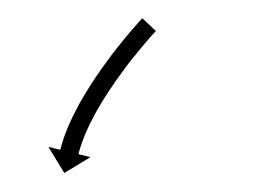

<svg xmlns="http://www.w3.org/2000/svg" viewBox="-20 -272 276 206"><path d="M146.2 -237.6C146.5 -238 146.9 -238.4 147.3 -238.7L132.7 -252.4C132.3 -252 131.9 -251.6 131.5 -251.2L131.5 -251.2L131.5 -251.1C130.3 -249.8 129.1 -248.5 127.9 -247.2C127.9 -247.2 127.9 -247.2 127.9 -247.2C127.9 -247.2 127.9 -247.2 127.9 -247.2C126 -245.1 124.2 -243 122.4 -240.9C122.4 -240.9 122.4 -240.9 122.4 -240.9C122.3 -240.9 122.3 -240.8 122.3 -240.8C120 -238.1 117.6 -235.3 115.3 -232.5C115.3 -232.5 115.3 -232.5 115.3 -232.5C115.2 -232.5 115.2 -232.5 115.2 -232.5C112.5 -229.1 109.8 -225.8 107.1 -222.4C107.1 -222.4 107.1 -222.4 107.1 -222.4C107 -222.4 107 -222.4 107 -222.4C104.1 -218.6 101.1 -214.8 98.2 -211C98.2 -211 98.2 -210.9 98.2 -210.9C98.2 -210.9 98.2 -210.9 98.2 -210.9C95.1 -206.8 92.1 -202.6 89.1 -198.5C89.1 -198.5 89.1 -198.4 89.1 -198.4C89 -198.4 89 -198.4 89 -198.4C86 -194.1 83 -189.7 80.1 -185.3C80.1 -185.3 80.1 -185.3 80.1 -185.3C80.1 -185.3 80 -185.2 80 -185.2C77.2 -180.8 74.4 -176.4 71.7 -172C71.7 -172 71.7 -171.9 71.6 -171.9C71.6 -171.9 71.6 -171.8 71.6 -171.8C69 -167.5 66.5 -163.2 64.1 -158.8C64.1 -158.8 64.1 -158.7 64.1 -158.7C64.1 -158.7 64 -158.6 64 -158.6C61.9 -154.6 59.7 -150.4 57.7 -146.3C57.7 -146.3 57.7 -146.2 57.7 -146.2C57.6 -146.2 57.6 -146.1 57.6 -146.1C55.9 -142.4 54.2 -138.7 52.6 -134.9C52.6 -134.9 52.6 -134.9 52.6 -134.8C52.6 -134.8 52.5 -134.8 52.5 -134.8C51.3 -131.6 50 -128.5 48.9 -125.3C48.9 -125.3 48.9 -125.2 48.9 -125.2C48.9 -125.1 48.8 -125.1 48.8 -125.1C48 -122.7 47.2 -120.2 46.5 -117.8C46.5 -117.8 46.5 -117.8 46.5 -117.7C46.5 -117.7 46.4 -117.7 46.4 -117.7C46 -116.1 45.6 -114.5 45.2 -113C45.2 -113 45.2 -113 45.1 -112.9C45.1 -112.9 45.1 -112.9 45.1 -112.9C45 -112.4 44.9 -111.8 44.7 -111.3L31.9 -114.4L49 -86.4L77 -103.4L64.2 -106.6C64.3 -107.1 64.4 -107.6 64.5 -108.1C64.5 -108.1 64.5 -108 64.5 -108C64.5 -108 64.5 -108 64.5 -108C64.9 -109.4 65.3 -110.8 65.7 -112.2C65.7 -112.2 65.7 -112.1 65.7 -112.1C65.6 -112 65.6 -112 65.6 -112C66.3 -114.2 67 -116.5 67.8 -118.7C67.8 -118.7 67.8 -118.6 67.7 -118.6C67.7 -118.5 67.7 -118.5 67.7 -118.5C68.8 -121.4 69.9 -124.4 71.1 -127.3C71.1 -127.3 71.1 -127.2 71 -127.2C71 -127.1 71 -127.1 71 -127.1C72.5 -130.6 74.1 -134.1 75.7 -137.6C75.7 -137.6 75.7 -137.6 75.7 -137.5C75.7 -137.5 75.6 -137.5 75.6 -137.5C77.6 -141.4 79.6 -145.3 81.7 -149.2C81.7 -149.2 81.7 -149.2 81.6 -149.2C81.6 -149.1 81.6 -149.1 81.6 -149.1C83.9 -153.3 86.3 -157.5 88.8 -161.6C88.8 -161.6 88.8 -161.6 88.8 -161.6C88.7 -161.5 88.7 -161.5 88.7 -161.5C91.4 -165.8 94.1 -170.1 96.8 -174.3C96.8 -174.3 96.8 -174.3 96.8 -174.3C96.8 -174.3 96.8 -174.2 96.8 -174.2C99.6 -178.5 102.5 -182.7 105.4 -186.9C105.4 -186.9 105.4 -186.9 105.4 -186.9C105.4 -186.8 105.4 -186.8 105.4 -186.8C108.3 -190.9 111.2 -194.9 114.2 -198.9C114.2 -198.9 114.2 -198.9 114.2 -198.9C114.2 -198.9 114.1 -198.9 114.1 -198.9C117 -202.6 119.8 -206.3 122.7 -210C122.7 -210 122.7 -210 122.7 -210C122.7 -209.9 122.7 -209.9 122.7 -209.9C125.3 -213.2 128 -216.5 130.7 -219.7C130.7 -219.7 130.7 -219.7 130.6 -219.7C130.6 -219.7 130.6 -219.7 130.6 -219.7C132.9 -222.4 135.2 -225.1 137.5 -227.8C137.5 -227.8 137.5 -227.8 137.5 -227.8C137.5 -227.8 137.5 -227.8 137.5 -227.8C139.2 -229.8 141 -231.9 142.8 -233.9C142.8 -233.9 142.8 -233.9 142.8 -233.9C142.8 -233.9 142.8 -233.8 142.8 -233.8C143.9 -235.1 145.1 -236.4 146.2 -237.6L146.2 -237.6Z"/></svg>

Font: FRB American Cursive Just Arrows Extrabold
Style: Bold Italic
Weight: 800
Italic angle: -25°
Version: Version 2.0;Modular Font Editor K font №1